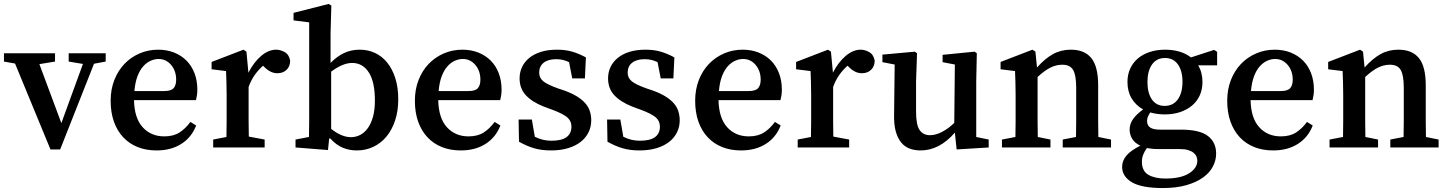

<svg xmlns="http://www.w3.org/2000/svg" viewBox="-23 -745 7313 970"><path d="M511 -434 452 -423 281 10H232L53 -424L-3 -434V-476H255V-434L176 -421L287 -123L396 -422L324 -434V-476H511Z M806 -285Q842 -285 854.5 -300Q867 -315 867 -342Q867 -387 841.5 -417Q816 -447 778 -447Q759 -447 739 -438.5Q719 -430 701.5 -411Q684 -392 672 -361Q660 -330 656 -285ZM654 -239Q656 -148 698 -102Q740 -56 807 -56Q853 -56 883.5 -75.5Q914 -95 939 -129L968 -111Q945 -51 893 -18Q841 15 768 15Q715 15 672.5 -2Q630 -19 599.5 -51.5Q569 -84 552.5 -130.5Q536 -177 536 -236Q536 -293 554.5 -340.5Q573 -388 605.5 -422Q638 -456 682 -475Q726 -494 776 -494Q820 -494 856.5 -479.5Q893 -465 919 -439Q945 -413 959.5 -375.5Q974 -338 974 -292Q974 -277 972 -263.5Q970 -250 967 -239Z M1232 -378Q1260 -432 1297 -463Q1334 -494 1372 -494Q1393 -494 1415 -482Q1437 -470 1443 -439Q1443 -410 1425 -392.5Q1407 -375 1378 -375Q1343 -375 1311 -408L1306 -413Q1283 -393 1264.5 -367Q1246 -341 1233 -306V-210Q1233 -178 1233 -135.5Q1233 -93 1234 -55L1314 -40V0H1054V-40L1121 -53Q1122 -90 1122 -133.5Q1122 -177 1122 -210V-264Q1122 -305 1121 -330.5Q1120 -356 1119 -386L1046 -395V-432L1207 -494L1222 -484Z M1650 -94Q1703 -52 1750 -52Q1775 -52 1797 -63.5Q1819 -75 1835.5 -98Q1852 -121 1861.5 -155.5Q1871 -190 1871 -237Q1871 -332 1840 -379.5Q1809 -427 1756 -427Q1709 -427 1650 -383ZM1647 -427Q1679 -460 1715 -477Q1751 -494 1795 -494Q1836 -494 1871.5 -477.5Q1907 -461 1933 -429Q1959 -397 1974 -350.5Q1989 -304 1989 -243Q1989 -184 1973 -136Q1957 -88 1929 -54.5Q1901 -21 1862.5 -3Q1824 15 1780 15Q1741 15 1708 1Q1675 -13 1646 -45H1640L1634 13L1470 0V-40L1538 -53Q1539 -91 1539 -134.5Q1539 -178 1539 -210V-632L1460 -642V-680L1637 -725L1651 -717L1647 -575Z M2343 -285Q2379 -285 2391.5 -300Q2404 -315 2404 -342Q2404 -387 2378.5 -417Q2353 -447 2315 -447Q2296 -447 2276 -438.5Q2256 -430 2238.5 -411Q2221 -392 2209 -361Q2197 -330 2193 -285ZM2191 -239Q2193 -148 2235 -102Q2277 -56 2344 -56Q2390 -56 2420.5 -75.5Q2451 -95 2476 -129L2505 -111Q2482 -51 2430 -18Q2378 15 2305 15Q2252 15 2209.5 -2Q2167 -19 2136.5 -51.5Q2106 -84 2089.5 -130.5Q2073 -177 2073 -236Q2073 -293 2091.5 -340.5Q2110 -388 2142.5 -422Q2175 -456 2219 -475Q2263 -494 2313 -494Q2357 -494 2393.5 -479.5Q2430 -465 2456 -439Q2482 -413 2496.5 -375.5Q2511 -338 2511 -292Q2511 -277 2509 -263.5Q2507 -250 2504 -239Z M2830 -287Q2868 -273 2894 -256.5Q2920 -240 2935.5 -221.5Q2951 -203 2957.5 -181.5Q2964 -160 2964 -137Q2964 -105 2950.5 -77Q2937 -49 2911 -28.5Q2885 -8 2847 3.5Q2809 15 2761 15Q2713 15 2675.5 4Q2638 -7 2599 -29L2597 -141H2664L2679 -54Q2719 -34 2762 -34Q2815 -34 2839.5 -52.5Q2864 -71 2864 -105Q2864 -134 2843 -152Q2822 -170 2769 -190L2723 -207Q2665 -230 2633.5 -264Q2602 -298 2602 -349Q2602 -380 2614.5 -406.5Q2627 -433 2651 -452.5Q2675 -472 2710 -483Q2745 -494 2791 -494Q2834 -494 2868 -484Q2902 -474 2937 -455L2932 -349H2868L2852 -431Q2838 -438 2822 -442Q2806 -446 2787 -446Q2746 -446 2723.5 -428Q2701 -410 2701 -378Q2701 -352 2721 -335Q2741 -318 2797 -298Z M3277 -287Q3315 -273 3341 -256.5Q3367 -240 3382.5 -221.5Q3398 -203 3404.5 -181.5Q3411 -160 3411 -137Q3411 -105 3397.5 -77Q3384 -49 3358 -28.5Q3332 -8 3294 3.5Q3256 15 3208 15Q3160 15 3122.5 4Q3085 -7 3046 -29L3044 -141H3111L3126 -54Q3166 -34 3209 -34Q3262 -34 3286.5 -52.5Q3311 -71 3311 -105Q3311 -134 3290 -152Q3269 -170 3216 -190L3170 -207Q3112 -230 3080.5 -264Q3049 -298 3049 -349Q3049 -380 3061.5 -406.5Q3074 -433 3098 -452.5Q3122 -472 3157 -483Q3192 -494 3238 -494Q3281 -494 3315 -484Q3349 -474 3384 -455L3379 -349H3315L3299 -431Q3285 -438 3269 -442Q3253 -446 3234 -446Q3193 -446 3170.5 -428Q3148 -410 3148 -378Q3148 -352 3168 -335Q3188 -318 3244 -298Z M3759 -285Q3795 -285 3807.5 -300Q3820 -315 3820 -342Q3820 -387 3794.5 -417Q3769 -447 3731 -447Q3712 -447 3692 -438.5Q3672 -430 3654.5 -411Q3637 -392 3625 -361Q3613 -330 3609 -285ZM3607 -239Q3609 -148 3651 -102Q3693 -56 3760 -56Q3806 -56 3836.5 -75.5Q3867 -95 3892 -129L3921 -111Q3898 -51 3846 -18Q3794 15 3721 15Q3668 15 3625.5 -2Q3583 -19 3552.5 -51.5Q3522 -84 3505.5 -130.5Q3489 -177 3489 -236Q3489 -293 3507.5 -340.5Q3526 -388 3558.5 -422Q3591 -456 3635 -475Q3679 -494 3729 -494Q3773 -494 3809.5 -479.5Q3846 -465 3872 -439Q3898 -413 3912.5 -375.5Q3927 -338 3927 -292Q3927 -277 3925 -263.5Q3923 -250 3920 -239Z M4185 -378Q4213 -432 4250 -463Q4287 -494 4325 -494Q4346 -494 4368 -482Q4390 -470 4396 -439Q4396 -410 4378 -392.5Q4360 -375 4331 -375Q4296 -375 4264 -408L4259 -413Q4236 -393 4217.5 -367Q4199 -341 4186 -306V-210Q4186 -178 4186 -135.5Q4186 -93 4187 -55L4267 -40V0H4007V-40L4074 -53Q4075 -90 4075 -133.5Q4075 -177 4075 -210V-264Q4075 -305 4074 -330.5Q4073 -356 4072 -386L3999 -395V-432L4160 -494L4175 -484Z M4972 -40V0L4810 10L4801 -75Q4723 15 4628 15Q4597 15 4572 5.5Q4547 -4 4529.5 -25.5Q4512 -47 4502.5 -81Q4493 -115 4494 -165L4497 -419L4435 -431V-469L4599 -484L4610 -476L4605 -334V-180Q4605 -114 4623 -88Q4641 -62 4675 -62Q4705 -62 4737 -79Q4769 -96 4798 -124L4801 -419L4739 -431V-468L4901 -484L4912 -476L4909 -334V-53Z M5590 -40V0H5346V-40L5413 -53Q5414 -90 5414 -133Q5414 -176 5414 -210V-302Q5414 -365 5398.5 -391.5Q5383 -418 5344 -418Q5312 -418 5282 -402.5Q5252 -387 5219 -356V-210Q5219 -177 5219 -134Q5219 -91 5220 -53L5284 -40V0H5039V-40L5107 -53Q5108 -91 5108 -134Q5108 -177 5108 -210V-264Q5108 -305 5107 -330.5Q5106 -356 5105 -386L5032 -395V-432L5193 -494L5208 -484L5216 -404Q5256 -449 5296.5 -471.5Q5337 -494 5387 -494Q5456 -494 5490.5 -451.5Q5525 -409 5525 -314V-210Q5525 -176 5525 -133Q5525 -90 5526 -53Z M5861 -210Q5904 -210 5927.5 -243Q5951 -276 5951 -332Q5951 -387 5928 -419.5Q5905 -452 5863 -452Q5820 -452 5797 -419Q5774 -386 5774 -331Q5774 -275 5796.5 -242.5Q5819 -210 5861 -210ZM5826 8Q5810 8 5796.5 6.5Q5783 5 5771 3Q5759 20 5752.5 36.5Q5746 53 5746 72Q5746 119 5778.5 138Q5811 157 5864 157Q5943 157 5984.5 130.5Q6026 104 6026 67Q6026 56 6021.5 45.5Q6017 35 6006.5 26.5Q5996 18 5979 13Q5962 8 5936 8ZM6126 -415H6030Q6052 -379 6052 -331Q6052 -293 6038 -262.5Q6024 -232 5998.5 -211Q5973 -190 5938.5 -178.5Q5904 -167 5862 -167Q5842 -167 5823.5 -169.5Q5805 -172 5788 -177Q5781 -166 5776.5 -156Q5772 -146 5772 -134Q5772 -112 5787.5 -101Q5803 -90 5838 -90H5944Q6038 -90 6079.5 -58Q6121 -26 6121 31Q6121 65 6104.5 96.5Q6088 128 6054.5 152Q6021 176 5970.5 190.5Q5920 205 5852 205Q5744 205 5695 175.5Q5646 146 5646 98Q5646 67 5668 41Q5690 15 5738 -9Q5709 -23 5696.5 -44.5Q5684 -66 5684 -90Q5684 -120 5702 -144.5Q5720 -169 5752 -192Q5715 -213 5694 -248Q5673 -283 5673 -331Q5673 -368 5687 -398.5Q5701 -429 5726 -450Q5751 -471 5786 -482.5Q5821 -494 5863 -494Q5943 -494 5994 -455L6111 -493L6126 -483Z M6447 -285Q6483 -285 6495.5 -300Q6508 -315 6508 -342Q6508 -387 6482.5 -417Q6457 -447 6419 -447Q6400 -447 6380 -438.5Q6360 -430 6342.5 -411Q6325 -392 6313 -361Q6301 -330 6297 -285ZM6295 -239Q6297 -148 6339 -102Q6381 -56 6448 -56Q6494 -56 6524.5 -75.5Q6555 -95 6580 -129L6609 -111Q6586 -51 6534 -18Q6482 15 6409 15Q6356 15 6313.5 -2Q6271 -19 6240.5 -51.5Q6210 -84 6193.5 -130.5Q6177 -177 6177 -236Q6177 -293 6195.5 -340.5Q6214 -388 6246.5 -422Q6279 -456 6323 -475Q6367 -494 6417 -494Q6461 -494 6497.5 -479.5Q6534 -465 6560 -439Q6586 -413 6600.5 -375.5Q6615 -338 6615 -292Q6615 -277 6613 -263.5Q6611 -250 6608 -239Z M7245 -40V0H7001V-40L7068 -53Q7069 -90 7069 -133Q7069 -176 7069 -210V-302Q7069 -365 7053.5 -391.5Q7038 -418 6999 -418Q6967 -418 6937 -402.5Q6907 -387 6874 -356V-210Q6874 -177 6874 -134Q6874 -91 6875 -53L6939 -40V0H6694V-40L6762 -53Q6763 -91 6763 -134Q6763 -177 6763 -210V-264Q6763 -305 6762 -330.5Q6761 -356 6760 -386L6687 -395V-432L6848 -494L6863 -484L6871 -404Q6911 -449 6951.5 -471.5Q6992 -494 7042 -494Q7111 -494 7145.5 -451.5Q7180 -409 7180 -314V-210Q7180 -176 7180 -133Q7180 -90 7181 -53Z"/></svg>

Font: Source Serif Pro Semibold
Style: Regular
Weight: 600
Designer: Frank Grießhammer
Foundry: Adobe Systems Incorporated
Version: Version 1.014;PS Version 1.0;hotconv 1.0.73;makeotf.lib2.5.5